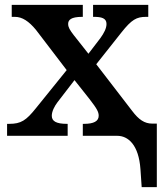

<svg xmlns="http://www.w3.org/2000/svg" viewBox="-20 -556 673 786"><path d="M555 137 560 210H622V-50H603C572 -50 548 -66 521 -102L374 -293L477 -423C519 -476 539 -487 578 -487H587V-536H361V-487H364C395 -487 416 -482 416 -458C416 -440 406 -421 391 -400L342 -336L282 -412C266 -433 259 -444 259 -458C259 -474 270 -487 316 -487H319V-536H28V-487H41C71 -487 98 -469 127 -434L253 -269L127 -113C87 -63 66 -49 18 -49H9V0H257V-49H254C210 -49 192 -60 192 -82C192 -100 203 -121 215 -137L285 -228L346 -151C378 -110 384 -97 384 -82C384 -60 364 -49 324 -49H319V0H460C504 0 548 36 555 137Z"/></svg>

Font: Noto Serif SemiBold
Style: Regular
Weight: 600
Designer: Monotype Design Team
Foundry: Monotype Imaging Inc.
Version: Version 2.013